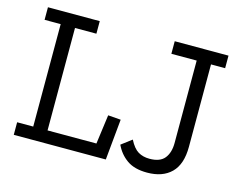

<svg xmlns="http://www.w3.org/2000/svg" viewBox="-93 -793 1186 945"><g transform="rotate(15 500.0 -320.0)"><path d="M890 -586V-166Q890 -77 846 -33.5Q802 10 723 10Q659 10 620.5 -17Q582 -44 561 -89L614 -129Q635 -88 659.5 -73.5Q684 -59 717 -59Q771 -59 794 -88Q817 -117 817 -166V-586H688V-650H962V-586ZM42 0V-64H124V-586H42V-650H306V-586H197V-64H446L466 -213L531 -208L511 0Z"/></g></svg>

Font: Zilla Slab Regular
Style: Regular
Weight: 400
Designer: Typotheque.com
Foundry: Typotheque type foundry
Version: Version 1.0; 2017